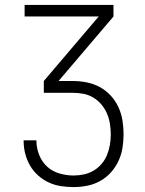

<svg xmlns="http://www.w3.org/2000/svg" viewBox="-20 -550 590 780"><path d="M279 210Q253 210 227 206Q201 202 177.5 191Q154 180 134.5 162.5Q115 145 102 122.5Q89 100 82.5 74.5Q76 49 76 23V20H128V22Q128 51 139 79Q150 107 171 126.5Q192 146 221 154.5Q250 163 279 163Q300 163 321 158.5Q342 154 360.5 143Q379 132 393 115.5Q407 99 415 79Q423 59 426.5 38Q430 17 430 -4Q430 -26 426.5 -47.5Q423 -69 414.5 -89Q406 -109 391.5 -126Q377 -143 358.5 -154Q340 -165 318.5 -169Q297 -173 275 -173H158V-221L381 -483H80V-530H441V-483L218 -221H275Q303 -221 331.5 -215.5Q360 -210 385 -196.5Q410 -183 429.5 -162Q449 -141 461 -115Q473 -89 477.5 -61Q482 -33 482 -4Q482 24 477.5 51.5Q473 79 461 104.5Q449 130 430 151Q411 172 386.5 185.5Q362 199 334.5 204.5Q307 210 279 210Z"/></svg>

Font: Lode Dark Term
Style: Regular
Weight: 400
Monospace: yes
Designer: Belleve Invis
Foundry: Belleve Invis
Version: Version 29.2.0